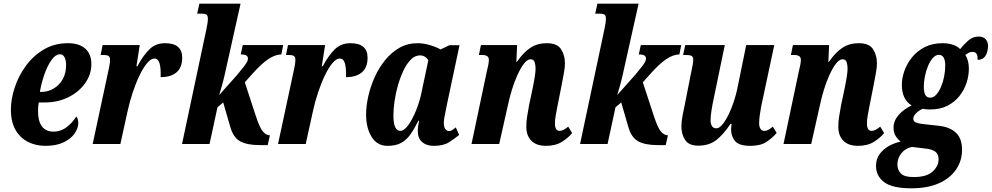

<svg xmlns="http://www.w3.org/2000/svg" viewBox="-20 -780 5372 1040"><path d="M226 10Q174 10 131.5 -11.5Q89 -33 64 -76.5Q39 -120 39 -186Q39 -243 59.5 -305.5Q80 -368 119.5 -422.5Q159 -477 216.5 -511.5Q274 -546 348 -546Q409 -546 442 -516.5Q475 -487 475 -433Q475 -378 442 -330.5Q409 -283 351.5 -254Q294 -225 222 -225H190Q188 -215 187 -203.5Q186 -192 186 -177Q186 -124 207 -95.5Q228 -67 270 -67Q310 -67 342.5 -92.5Q375 -118 393 -149Q404 -137 404 -113Q404 -86 384.5 -57.5Q365 -29 325.5 -9.5Q286 10 226 10ZM203 -282Q240 -282 271 -300.5Q302 -319 320 -351.5Q338 -384 338 -427Q338 -454 329.5 -470Q321 -486 305 -486Q281 -486 259 -455Q237 -424 220.5 -377Q204 -330 196 -282Z M565 -387Q569 -405 572.5 -423Q576 -441 576 -458Q576 -471 568 -476.5Q560 -482 546 -482H525L536 -536H737L719 -421H724Q757 -482 790.5 -514Q824 -546 874 -546Q967 -546 967 -467Q967 -415 936.5 -388.5Q906 -362 850 -362Q852 -409 844.5 -436Q837 -463 816 -463Q798 -463 777.5 -439Q757 -415 737 -374Q717 -333 699.5 -281Q682 -229 670 -173L632 0H482Z M1388 6Q1317 6 1280 -15Q1243 -36 1227 -94L1189 -225L1158 -199L1115 0H966L1098 -622Q1101 -637 1103.5 -651.5Q1106 -666 1106 -678Q1106 -696 1098 -701Q1090 -706 1073 -706H1048L1060 -760H1283L1216 -460Q1206 -413 1195 -365.5Q1184 -318 1167 -265L1266 -376Q1291 -406 1303.5 -422.5Q1316 -439 1319.5 -447.5Q1323 -456 1323 -463Q1323 -473 1315 -479Q1307 -485 1284 -485L1295 -536H1514L1504 -485Q1471 -485 1433.5 -460Q1396 -435 1346 -379L1306 -334L1366 -151Q1387 -87 1404.5 -67Q1422 -47 1442 -47L1430 6Z M1569 -387Q1573 -405 1576.5 -423Q1580 -441 1580 -458Q1580 -471 1572 -476.5Q1564 -482 1550 -482H1529L1540 -536H1741L1723 -421H1728Q1761 -482 1794.5 -514Q1828 -546 1878 -546Q1971 -546 1971 -467Q1971 -415 1940.5 -388.5Q1910 -362 1854 -362Q1856 -409 1848.5 -436Q1841 -463 1820 -463Q1802 -463 1781.5 -439Q1761 -415 1741 -374Q1721 -333 1703.5 -281Q1686 -229 1674 -173L1636 0H1486Z M2079 10Q2023 10 1993 -38.5Q1963 -87 1963 -159Q1963 -206 1975 -259Q1987 -312 2010 -363Q2033 -414 2067 -455.5Q2101 -497 2144.5 -521.5Q2188 -546 2241 -546Q2275 -546 2311 -535Q2347 -524 2366 -512L2414 -535H2469L2403 -224Q2401 -212 2396.5 -191.5Q2392 -171 2388 -149.5Q2384 -128 2384 -114Q2384 -92 2392 -81Q2400 -70 2412 -70Q2422 -70 2429.5 -75.5Q2437 -81 2449 -90L2467 -49Q2444 -30 2413 -10Q2382 10 2330 10Q2291 10 2267 -10Q2243 -30 2243 -71Q2243 -84 2245 -97Q2247 -110 2250 -126H2246Q2225 -83 2203.5 -52.5Q2182 -22 2153 -6Q2124 10 2079 10ZM2147 -71Q2169 -71 2192 -103Q2215 -135 2235 -185Q2255 -235 2265 -288L2300 -453Q2293 -466 2281 -473Q2269 -480 2255 -480Q2228 -480 2205.5 -457.5Q2183 -435 2165.5 -398Q2148 -361 2135.5 -317.5Q2123 -274 2117 -231.5Q2111 -189 2111 -156Q2111 -108 2121.5 -89.5Q2132 -71 2147 -71Z M2937 10Q2884 10 2856.5 -19.5Q2829 -49 2831 -100Q2831 -122 2835 -147.5Q2839 -173 2846 -211L2863 -291Q2866 -304 2870 -325.5Q2874 -347 2877.5 -369.5Q2881 -392 2881 -409Q2881 -427 2876 -443Q2871 -459 2854 -459Q2836 -459 2817.5 -434.5Q2799 -410 2782 -372Q2765 -334 2752.5 -292.5Q2740 -251 2733 -218L2684 0H2534L2618 -398Q2621 -411 2624.5 -426.5Q2628 -442 2628 -456Q2628 -482 2593 -482H2574L2585 -536H2781L2777 -444H2779Q2816 -497 2853.5 -521.5Q2891 -546 2942 -546Q2998 -546 3019 -513.5Q3040 -481 3040 -438Q3040 -411 3033 -376Q3026 -341 3021 -313L3001 -212Q2995 -182 2990.5 -157Q2986 -132 2986 -111Q2986 -71 3012 -71Q3030 -71 3058 -94L3079 -59Q3059 -34 3024 -12Q2989 10 2937 10Z M3544 6Q3473 6 3436 -15Q3399 -36 3383 -94L3345 -225L3314 -199L3271 0H3122L3254 -622Q3257 -637 3259.5 -651.5Q3262 -666 3262 -678Q3262 -696 3254 -701Q3246 -706 3229 -706H3204L3216 -760H3439L3372 -460Q3362 -413 3351 -365.5Q3340 -318 3323 -265L3422 -376Q3447 -406 3459.5 -422.5Q3472 -439 3475.5 -447.5Q3479 -456 3479 -463Q3479 -473 3471 -479Q3463 -485 3440 -485L3451 -536H3670L3660 -485Q3627 -485 3589.5 -460Q3552 -435 3502 -379L3462 -334L3522 -151Q3543 -87 3560.5 -67Q3578 -47 3598 -47L3586 6Z M4045 10Q3983 10 3961.5 -16Q3940 -42 3940 -78Q3940 -93 3943 -109H3937Q3899 -52 3860 -21.5Q3821 9 3762 9Q3711 9 3691 -22Q3671 -53 3671 -95Q3671 -121 3677 -153Q3683 -185 3689 -212L3724 -389Q3729 -413 3732 -428.5Q3735 -444 3735 -457Q3735 -471 3727 -476.5Q3719 -482 3699 -482H3680L3692 -536H3906L3844 -237Q3838 -209 3833.5 -179Q3829 -149 3829 -128Q3829 -109 3836.5 -97Q3844 -85 3860 -85Q3880 -85 3902 -117Q3924 -149 3943 -197.5Q3962 -246 3973 -296L4022 -536H4174L4103 -203Q4099 -180 4095.5 -157Q4092 -134 4092 -112Q4092 -93 4099.5 -82Q4107 -71 4120 -71Q4132 -71 4142.5 -77Q4153 -83 4166 -94L4187 -60Q4165 -34 4132.5 -12Q4100 10 4045 10Z M4627 10Q4574 10 4546.5 -19.5Q4519 -49 4521 -100Q4521 -122 4525 -147.5Q4529 -173 4536 -211L4553 -291Q4556 -304 4560 -325.5Q4564 -347 4567.5 -369.5Q4571 -392 4571 -409Q4571 -427 4566 -443Q4561 -459 4544 -459Q4526 -459 4507.5 -434.5Q4489 -410 4472 -372Q4455 -334 4442.5 -292.5Q4430 -251 4423 -218L4374 0H4224L4308 -398Q4311 -411 4314.5 -426.5Q4318 -442 4318 -456Q4318 -482 4283 -482H4264L4275 -536H4471L4467 -444H4469Q4506 -497 4543.5 -521.5Q4581 -546 4632 -546Q4688 -546 4709 -513.5Q4730 -481 4730 -438Q4730 -411 4723 -376Q4716 -341 4711 -313L4691 -212Q4685 -182 4680.5 -157Q4676 -132 4676 -111Q4676 -71 4702 -71Q4720 -71 4748 -94L4769 -59Q4749 -34 4714 -12Q4679 10 4627 10Z M4917 240Q4813 240 4769 206.5Q4725 173 4725 119Q4725 82 4744.5 55Q4764 28 4794.5 11Q4825 -6 4859 -13Q4844 -24 4832 -42.5Q4820 -61 4820 -88Q4820 -125 4846.5 -156Q4873 -187 4918 -209Q4865 -241 4865 -321Q4865 -357 4879 -396.5Q4893 -436 4920.5 -470Q4948 -504 4989.5 -525Q5031 -546 5087 -546Q5114 -546 5139 -538.5Q5164 -531 5181 -514Q5203 -542 5227 -562Q5251 -582 5281 -582Q5307 -582 5319.5 -567Q5332 -552 5332 -531Q5332 -515 5327 -497.5Q5322 -480 5310 -468Q5298 -456 5275 -456Q5278 -499 5248 -499Q5236 -499 5227.5 -494.5Q5219 -490 5209 -483Q5228 -452 5228 -408Q5228 -370 5215.5 -331.5Q5203 -293 5177 -260Q5151 -227 5111.5 -207Q5072 -187 5017 -187Q4995 -187 4979 -191Q4957 -182 4942 -166.5Q4927 -151 4927 -138Q4927 -122 4940 -117Q4953 -112 4972 -109L5070 -98Q5127 -91 5159 -60Q5191 -29 5191 31Q5191 91 5158.5 138.5Q5126 186 5065 213Q5004 240 4917 240ZM5018 -251Q5037 -251 5052 -268Q5067 -285 5078 -311.5Q5089 -338 5094.5 -368Q5100 -398 5100 -425Q5100 -483 5065 -483Q5048 -483 5033 -466Q5018 -449 5007 -423Q4996 -397 4990 -367Q4984 -337 4984 -310Q4984 -279 4992.5 -265Q5001 -251 5018 -251ZM4930 179Q4999 179 5031.5 149.5Q5064 120 5064 82Q5064 56 5047 42Q5030 28 4987 24L4920 16Q4886 22 4863.5 49Q4841 76 4841 111Q4841 139 4859 159Q4877 179 4930 179Z"/></svg>

Font: Noto Serif ExtraCondensed ExtraBold
Style: Italic
Weight: 800
Width: 2
Italic angle: -12°
Designer: Monotype Design Team
Foundry: Monotype Imaging Inc.
Version: Version 2.013